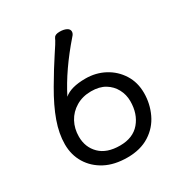

<svg xmlns="http://www.w3.org/2000/svg" viewBox="-173 -848 946 998"><g transform="rotate(-30 300.0 -348.5)"><path d="M303 -50Q381 -50 422.5 -99Q464 -148 464 -224Q464 -263 446 -296.5Q428 -330 395 -350Q362 -370 312 -370Q261 -370 221.5 -346.5Q182 -323 161 -284Q140 -245 140 -197Q140 -133 182 -91.5Q224 -50 303 -50ZM57 -199Q57 -262 82 -332.5Q107 -403 156.5 -487.5Q206 -572 243.5 -628.5Q281 -685 284 -692.5Q287 -700 291 -706Q298 -720 326 -720Q350 -720 366 -712Q382 -704 382 -689Q382 -676 370 -664Q255 -532 192 -407Q232 -442 320 -442Q382 -442 433.5 -414.5Q485 -387 516 -338Q547 -289 547 -225Q547 -161 520 -103.5Q493 -46 438.5 -11.5Q384 23 306 23Q228 23 173 -6Q118 -35 87.5 -85Q57 -135 57 -199Z"/></g></svg>

Font: LXGW WenKai Medium
Style: Regular
Weight: 500
Designer: LXGW / Fontworks Inc.
Foundry: LXGW / Fontworks Inc.
Version: Version 1.501; October 10, 2024